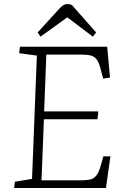

<svg xmlns="http://www.w3.org/2000/svg" viewBox="-20 -933 608 953"><path d="M163 -657 75 -669 79 -701H512L526 -548L492 -543L479 -592Q471 -624 459 -639Q447 -654 429 -658Q411 -662 384 -662H210L199 -380H468L464 -341H198L186 -38H381Q408 -38 426 -41.5Q444 -45 457.5 -61Q471 -77 481 -114L493 -157H528L506 0H50L54 -31L139 -45ZM457 -772 441 -751 314 -847 181 -751 167 -772 269 -884Q281 -898 292 -905.5Q303 -913 316 -913Q321 -913 326.5 -911.5Q332 -910 337 -908Z"/></svg>

Font: Literata ExtraLight
Style: Italic
Weight: 250
Italic angle: -2°
Designer: Latin by Veronika Burian and Jose Scaglione. Greek by Irene Vlachou. Cyrillic by Vera Evstafieva
Foundry: TypeTogether
Version: Version 3.002